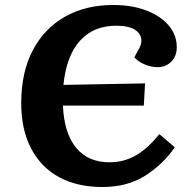

<svg xmlns="http://www.w3.org/2000/svg" viewBox="-20 -735 760 769"><path d="M538 -542Q557 -579 533 -605.5Q509 -632 445 -632Q355 -632 300.5 -572Q246 -512 234 -395L561 -401L556 -312H232Q237 -201 285 -143Q333 -85 418 -85Q478 -85 526.5 -114Q575 -143 618 -198L680 -145Q634 -78 562.5 -32Q491 14 390 14Q290 14 217.5 -25Q145 -64 105 -139.5Q65 -215 65 -322Q65 -445 111 -533Q157 -621 240 -668Q323 -715 433 -715Q510 -715 567.5 -692.5Q625 -670 656.5 -632Q688 -594 688 -546Q688 -510 666 -488Q644 -466 611 -466Q586 -466 560.5 -476.5Q535 -487 518 -505Z"/></svg>

Font: Literata 7pt
Style: Bold Italic
Weight: 700
Italic angle: -2°
Designer: Latin by Veronika Burian and Jose Scaglione. Greek by Irene Vlachou. Cyrillic by Vera Evstafieva
Foundry: TypeTogether
Version: Version 3.002